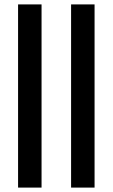

<svg xmlns="http://www.w3.org/2000/svg" viewBox="-20 -851 511 871"><path d="M62 0V-831H168.5V0ZM302.5 0V-831H409V0Z"/></svg>

Font: Merriweather 60pt Medium
Style: Regular
Weight: 500
Version: Version 2.100